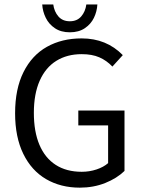

<svg xmlns="http://www.w3.org/2000/svg" viewBox="-20 -843 651 875"><path d="M539.6 -591.8 492.2 -539.6Q465.8 -567.4 432.6 -581.8Q399.4 -596.2 352.5 -596.2Q285.6 -596.2 236.6 -565.7Q187.5 -535.2 160.9 -475.1Q134.3 -415 134.3 -328.6Q134.3 -243.2 159.7 -183.1Q185.1 -123 233.9 -91.6Q282.7 -60.1 352.5 -60.1Q387.7 -60.1 419.9 -70.8Q452.1 -81.5 472.7 -99.6V-271.5H336.9V-339.4H547.4V-64Q512.7 -30.3 459.5 -9Q406.2 12.2 343.8 12.2Q256.8 12.2 190.2 -26.6Q123.5 -65.4 86.2 -141.8Q48.8 -218.3 48.8 -326.7Q48.8 -438 87.2 -514.6Q125.5 -591.3 193.8 -629.6Q262.2 -668 352.1 -668Q465.3 -668 539.6 -591.8ZM222.7 -822.8Q227.1 -790 246.1 -768.1Q265.1 -746.1 298.3 -746.1Q331.1 -746.1 350.1 -768.1Q369.1 -790 373.5 -822.8H423.8Q421.9 -790.5 408 -761.7Q394 -732.9 366.5 -714.4Q338.9 -695.8 298.3 -695.8Q257.8 -695.8 230.2 -714.4Q202.6 -732.9 188.5 -762Q174.3 -791 172.4 -822.8Z"/></svg>

Font: Varta
Style: Regular
Weight: 400
Designer: Joana Correia, Viktoriya Grabowska, Eben Sorkin
Foundry: Sorkin Type
Version: Version 1.003; ttfautohint (v1.3) -l 8 -r 24 -G 200 -x 12 -H